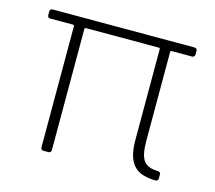

<svg xmlns="http://www.w3.org/2000/svg" viewBox="-79 -598 776 694"><g transform="rotate(15 309.0 -251.0)"><path d="M578 -478V-492C578 -498 574 -502 568 -502H37C31 -502 27 -498 27 -492V-478C27 -472 31 -468 37 -468H123C125 -468 127 -466 127 -464V-10C127 -4 131 0 137 0H156C162 0 166 -4 166 -10V-464C166 -466 168 -468 170 -468H444C446 -468 448 -466 448 -464V-124C448 -23 492 -3 556 -1C562 -1 566 -5 566 -11V-26C566 -32 563 -36 556 -36C504 -38 487 -59 487 -134V-464C487 -466 489 -468 491 -468H568C574 -468 578 -472 578 -478Z"/></g></svg>

Font: Barlow ExtraLight
Style: Regular
Weight: 275
Designer: Jeremy Tribby
Foundry: Tribby Type
Version: Version 1.422;hotconv 1.0.109;makeotfexe 2.5.65596